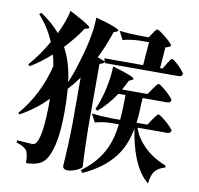

<svg xmlns="http://www.w3.org/2000/svg" viewBox="-98 -959 1195 1151"><g transform="rotate(10 500.0 -383.5)"><path d="M134 89C193 89 232 73 253 42C295 -20 313 -136 308 -307C307 -345 305 -373 303 -392C322 -412 344 -439 368 -472V-191C367 -104 363 -17 357 69C357 80 369 89 385 89C402 89 420 85 440 76C457 69 468 61 473 54C469 -20 466 -98 465 -181V-573C480 -576 489 -581 494 -590L496 -583H944C958 -583 966 -588 968 -599C968 -614 901 -678 889 -678C885 -678 878 -670 869 -655C866 -650 863 -647 862 -644L842 -611H827L837 -739C852 -742 862 -747 869 -754C869 -769 785 -836 772 -836C767 -836 760 -829 751 -815C749 -812 747 -809 746 -808L728 -781H670C623 -782 583 -785 550 -789L576 -738C612 -747 646 -751 678 -752H735L724 -611H488L493 -593L448 -610C475 -665 497 -719 515 -774L534 -782C545 -787 544 -792 531 -799C513 -809 469 -824 398 -843C398 -784 387 -714 365 -631C343 -550 321 -484 299 -432C290 -511 269 -579 238 -636C279 -680 314 -723 341 -765L359 -769C370 -772 370 -778 358 -787C342 -800 302 -823 239 -856C230 -812 213 -764 187 -711C156 -748 117 -782 69 -814L57 -804C98 -760 130 -709 155 -652C122 -594 86 -542 45 -496L54 -486C97 -511 139 -543 180 -580C186 -559 191 -536 195 -512C166 -393 113 -288 37 -199L44 -191C107 -225 162 -267 209 -316V-308C209 -165 198 -77 176 -44C171 -35 162 -30 149 -30C119 -32 89 -34 58 -36V-22C84 -15 104 -4 118 10C129 23 134 49 134 89ZM477 89C559 52 621 5 664 -50C701 -97 726 -157 739 -228C748 -165 762 -109 781 -59C806 5 837 52 876 83C879 49 887 23 901 6C914 -10 934 -22 961 -29V-41C907 -62 862 -90 825 -127C792 -160 769 -196 756 -236H934C949 -236 957 -241 960 -252C960 -267 880 -336 867 -336C862 -336 854 -327 842 -309C839 -305 836 -302 835 -300L811 -264H745C749 -292 752 -336 754 -396C755 -405 755 -411 755 -416H902C917 -416 925 -421 928 -432C928 -447 849 -516 836 -516C831 -516 823 -507 811 -489C808 -485 805 -482 804 -480L780 -445H625C632 -458 643 -477 656 -504L674 -512C685 -517 684 -522 672 -529C655 -538 614 -553 548 -572C549 -516 532 -423 511 -362C504 -341 497 -322 488 -303L501 -294C540 -326 575 -367 608 -416H651C651 -410 651 -402 651 -391C650 -333 648 -291 645 -264H590C544 -265 505 -268 472 -272L498 -222C529 -231 560 -235 590 -236H642C635 -171 619 -116 594 -69C565 -15 522 33 465 74Z"/></g></svg>

Font: AllPunType Bold
Style: Regular
Weight: 700
Version: 1.0